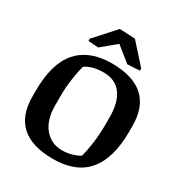

<svg xmlns="http://www.w3.org/2000/svg" viewBox="-203 -1016 1093 1166"><g transform="rotate(30 343.5 -432.5)"><path d="M511.2 -382.3Q510.7 -488.3 467.8 -543.5Q424.8 -598.6 345.7 -598.6Q266.6 -598.6 217.3 -565.4Q208 -534.2 198.2 -471.2Q188.5 -408.2 188.5 -343.3V-278.3Q188.5 -176.3 236.3 -119.1Q284.2 -62 359.9 -62Q398.4 -62 432.6 -72.8Q466.8 -83.5 482.9 -95.7Q493.2 -132.8 502 -195.3Q510.7 -257.8 511.2 -317.4ZM657.7 -365.7Q657.7 10.7 339.4 10.7Q42 10.7 42 -256.3V-294.9Q42 -487.3 123 -579.1Q204.1 -670.9 358.4 -671.4Q657.7 -671.4 657.7 -403.8ZM528.8 -717.8 443.4 -712.9 339.4 -796.4 238.8 -712.9 168 -717.8V-733.4L296.4 -876L405.3 -871.1L528.8 -733.4Z"/></g></svg>

Font: NoticiaText-Bold
Style: Bold
Weight: 700
Designer: JM Sole
Foundry: JM Sole
Version: Version 1.003